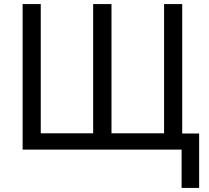

<svg xmlns="http://www.w3.org/2000/svg" viewBox="-20 -734 1024 942"><path d="M957 -79H874V-714H785V-80H527V-714H437V-80H180V-714H91V0H871V188H957Z"/></svg>

Font: Noto Sans Thai
Style: Regular
Weight: 400
Designer: Monotype Design Team
Foundry: Monotype Imaging Inc.
Version: Version 1.901